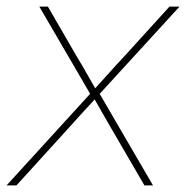

<svg xmlns="http://www.w3.org/2000/svg" viewBox="-38 -559 561 579"><path d="M-18.1 0 241.2 -284.2 238.8 -267.6 80.6 -539.1H106.4L193.4 -388.7Q209 -363.3 223.6 -337.2Q238.3 -311 253.4 -285.2H242.2Q266.1 -311 289.3 -337.2Q312.5 -363.3 336.4 -388.7L473.1 -539.1H503.4L254.9 -267.6L257.8 -284.2L423.3 0H397.5L296.9 -172.9Q282.7 -196.8 269.8 -220Q256.8 -243.2 243.2 -266.6H254.4Q232.4 -243.2 211.4 -220Q190.4 -196.8 168.9 -172.9L11.7 0Z"/></svg>

Font: Inter 18pt Thin
Style: Italic
Weight: 250
Italic angle: -9.3988°
Version: Version 4.001;git-66647c0bb